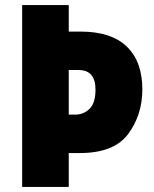

<svg xmlns="http://www.w3.org/2000/svg" viewBox="-20 -734 604 754"><path d="M296 -610H250V-714H67V0H250V-133H294Q428 -133 483.5 -208Q539 -283 539 -383Q539 -492 478 -551Q417 -610 296 -610ZM250 -459H289Q355 -459 355 -382Q355 -330 332 -307Q309 -284 276 -284H250Z"/></svg>

Font: Noto Sans UI SemiCondensed Black
Style: Regular
Weight: 900
Width: 4
Designer: Monotype Design Team
Foundry: Monotype Imaging Inc.
Version: 1.001